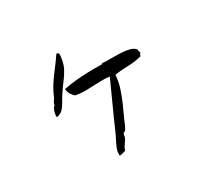

<svg xmlns="http://www.w3.org/2000/svg" viewBox="-150 -945 1299 1210"><g transform="rotate(-30 500.0 -339.5)"><path d="M840 -456Q835 -456 834 -453.5Q833 -451 832 -447Q831 -441 829 -439Q780 -426 727.5 -425Q675 -424 634 -417Q632 -374 617.5 -328Q603 -282 583.5 -237.5Q564 -193 545 -153Q537 -135 529 -116Q521 -97 512 -83Q510 -79 503.5 -77.5Q497 -76 495 -72Q491 -65 490.5 -57Q490 -49 487 -42Q480 -27 466.5 -9Q453 9 448 28Q437 32 424.5 35Q412 38 403 39Q401 10 411 -15Q421 -40 434 -64Q439 -74 444 -83.5Q449 -93 453 -103Q489 -186 526.5 -267.5Q564 -349 598 -425Q575 -429 548 -428.5Q521 -428 493 -427Q459 -425 423 -424.5Q387 -424 350 -431Q336 -443 326 -458.5Q316 -474 314 -498Q363 -507 403 -511Q443 -515 489 -516.5Q535 -518 598 -517L595 -523Q607 -521 625 -520.5Q643 -520 664 -520Q695 -520 728.5 -519Q762 -518 790.5 -511Q819 -504 834 -487Q834 -474 836.5 -470.5Q839 -467 840 -456ZM392 -679Q387 -638 370.5 -607Q354 -576 332.5 -548Q311 -520 289 -487Q271 -461 257 -435Q243 -409 226 -391.5Q209 -374 181 -370Q179 -378 181.5 -393Q184 -408 190.5 -422.5Q197 -437 206 -442Q205 -450 212 -462Q219 -474 225 -481Q244 -528 269.5 -567Q295 -606 323.5 -642.5Q352 -679 378 -718Q393 -718 394 -706.5Q395 -695 393 -684Q392 -681 392 -679Z"/></g></svg>

Font: Yuji Boku
Style: Regular
Weight: 400
Designer: Kataoka Yuji
Foundry: Kinuta Font Factory
Version: Version 3.002